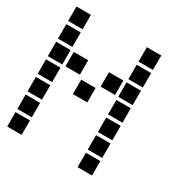

<svg xmlns="http://www.w3.org/2000/svg" viewBox="-158 -823 915 945"><g transform="rotate(30 300.0 -350.0)"><path d="M10 -691Q9 -691 9 -691Q9 -691 9 -690V-610Q9 -609 9 -609Q9 -609 10 -609H90Q91 -609 91 -609Q91 -609 91 -610V-690Q91 -691 91 -691Q91 -691 90 -691ZM410 -691Q409 -691 409 -691Q409 -691 409 -690V-610Q409 -609 409 -609Q409 -609 410 -609H490Q491 -609 491 -609Q491 -609 491 -610V-690Q491 -691 491 -691Q491 -691 490 -691ZM10 -591Q9 -591 9 -591Q9 -591 9 -590V-510Q9 -509 9 -509Q9 -509 10 -509H90Q91 -509 91 -509Q91 -509 91 -510V-590Q91 -591 91 -591Q91 -591 90 -591ZM410 -591Q409 -591 409 -591Q409 -591 409 -590V-510Q409 -509 409 -509Q409 -509 410 -509H490Q491 -509 491 -509Q491 -509 491 -510V-590Q491 -591 491 -591Q491 -591 490 -591ZM10 -491Q9 -491 9 -491Q9 -491 9 -490V-410Q9 -409 9 -409Q9 -409 10 -409H90Q91 -409 91 -409Q91 -409 91 -410V-490Q91 -491 91 -491Q91 -491 90 -491ZM110 -491Q109 -491 109 -491Q109 -491 109 -490V-410Q109 -409 109 -409Q109 -409 110 -409H190Q191 -409 191 -409Q191 -409 191 -410V-490Q191 -491 191 -491Q191 -491 190 -491ZM310 -491Q309 -491 309 -491Q309 -491 309 -490V-410Q309 -409 309 -409Q309 -409 310 -409H390Q391 -409 391 -409Q391 -409 391 -410V-490Q391 -491 391 -491Q391 -491 390 -491ZM410 -491Q409 -491 409 -491Q409 -491 409 -490V-410Q409 -409 409 -409Q409 -409 410 -409H490Q491 -409 491 -409Q491 -409 491 -410V-490Q491 -491 491 -491Q491 -491 490 -491ZM10 -391Q9 -391 9 -391Q9 -391 9 -390V-310Q9 -309 9 -309Q9 -309 10 -309H90Q91 -309 91 -309Q91 -309 91 -310V-390Q91 -391 91 -391Q91 -391 90 -391ZM210 -391Q209 -391 209 -391Q209 -391 209 -390V-310Q209 -309 209 -309Q209 -309 210 -309H290Q291 -309 291 -309Q291 -309 291 -310V-390Q291 -391 291 -391Q291 -391 290 -391ZM410 -391Q409 -391 409 -391Q409 -391 409 -390V-310Q409 -309 409 -309Q409 -309 410 -309H490Q491 -309 491 -309Q491 -309 491 -310V-390Q491 -391 491 -391Q491 -391 490 -391ZM10 -291Q9 -291 9 -291Q9 -291 9 -290V-210Q9 -209 9 -209Q9 -209 10 -209H90Q91 -209 91 -209Q91 -209 91 -210V-290Q91 -291 91 -291Q91 -291 90 -291ZM410 -291Q409 -291 409 -291Q409 -291 409 -290V-210Q409 -209 409 -209Q409 -209 410 -209H490Q491 -209 491 -209Q491 -209 491 -210V-290Q491 -291 491 -291Q491 -291 490 -291ZM10 -191Q9 -191 9 -191Q9 -191 9 -190V-110Q9 -109 9 -109Q9 -109 10 -109H90Q91 -109 91 -109Q91 -109 91 -110V-190Q91 -191 91 -191Q91 -191 90 -191ZM410 -191Q409 -191 409 -191Q409 -191 409 -190V-110Q409 -109 409 -109Q409 -109 410 -109H490Q491 -109 491 -109Q491 -109 491 -110V-190Q491 -191 491 -191Q491 -191 490 -191ZM10 -91Q9 -91 9 -91Q9 -91 9 -90V-10Q9 -9 9 -9Q9 -9 10 -9H90Q91 -9 91 -9Q91 -9 91 -10V-90Q91 -91 91 -91Q91 -91 90 -91ZM410 -91Q409 -91 409 -91Q409 -91 409 -90V-10Q409 -9 409 -9Q409 -9 410 -9H490Q491 -9 491 -9Q491 -9 491 -10V-90Q491 -91 491 -91Q491 -91 490 -91Z"/></g></svg>

Font: Doto ExtraBold
Style: Regular
Weight: 800
Monospace: yes
Version: Version 1.000